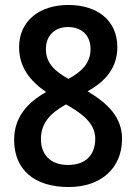

<svg xmlns="http://www.w3.org/2000/svg" viewBox="-20 -744 550 774"><path d="M255 -724C141 -724 57 -661 57 -554C57 -475 99 -419 166 -373C88 -329 37 -270 37 -180C37 -62 116 10 257 10C387 10 472 -66 472 -184C472 -273 413 -328 333 -376C406 -416 453 -472 453 -554C453 -662 372 -724 255 -724ZM254 -635C309 -635 345 -602 345 -546C345 -491 311 -456 256 -426C202 -456 165 -489 165 -546C165 -602 202 -635 254 -635ZM145 -183C145 -245 179 -286 246 -323L262 -314C325 -277 364 -238 364 -185C364 -121 327 -79 254 -79C182 -79 145 -122 145 -183Z"/></svg>

Font: Noto Sans UI SemiCondensed Medium
Style: Regular
Weight: 500
Width: 4
Designer: Monotype Design Team
Foundry: Monotype Imaging Inc.
Version: Version 1.901